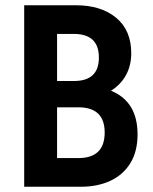

<svg xmlns="http://www.w3.org/2000/svg" viewBox="-20 -710 580 730"><path d="M72 0V-690H269Q364 -690 421.5 -642.5Q479 -595 479 -508Q479 -461 459 -424.5Q439 -388 402 -365Q503 -324 503 -199Q503 -134 475.5 -89.5Q448 -45 399.5 -22.5Q351 0 288 0ZM197 -402H261Q356 -402 356 -491Q356 -581 261 -581H197ZM197 -109H278Q378 -109 378 -206Q378 -302 278 -302H197Z"/></svg>

Font: Radio Canada Condensed SemiBold
Style: Regular
Weight: 600
Width: 3
Designer: Charles Daoud, Etienne Aubert Bonn, Alexandre Saumier Demers, Jacques Le Bailly
Foundry: Radio-Canada
Version: Version 2.104; ttfautohint (v1.8.4.7-5d5b);gftools[0.9.28.de